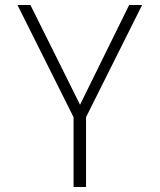

<svg xmlns="http://www.w3.org/2000/svg" viewBox="-20 -750 640 770"><path d="M275 0V-280L50 -730H102L301 -330L498 -730H550L325 -280V0Z"/></svg>

Font: Tiny Thin
Style: Regular
Weight: 100
Monospace: yes
Designer: Philipp Nurullin, Konstantin Bulenkov
Foundry: JetBrains
Version: Version 2.251; ttfautohint (v1.8.4.7-5d5b)